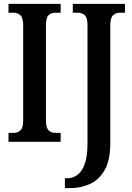

<svg xmlns="http://www.w3.org/2000/svg" viewBox="-20 -734 685 994"><path d="M24 0V-46H52Q71 -46 85.5 -59Q100 -72 100 -110V-602Q100 -642 85.5 -655Q71 -668 52 -668H24V-714H294V-668H266Q244 -668 231 -655Q218 -642 218 -601V-110Q218 -73 231.5 -59.5Q245 -46 266 -46H294V0ZM316 240V189H329Q356 189 380 172Q404 155 418.5 115.5Q433 76 433 7V-605Q433 -643 418.5 -655.5Q404 -668 384 -668H357V-714H627V-668H600Q580 -668 565.5 -655Q551 -642 551 -602V6Q551 96 521.5 147Q492 198 444.5 219Q397 240 343 240Z"/></svg>

Font: Noto Serif Thai ExtraCondensed SemiBold
Style: Regular
Weight: 600
Width: 2
Designer: Monotype Design Team
Foundry: Monotype Imaging Inc.
Version: Version 2.001; ttfautohint (v1.8.4.7-5d5b)